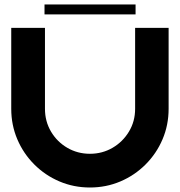

<svg xmlns="http://www.w3.org/2000/svg" viewBox="-20 -824 800 854"><path d="M581 -340V-700H730V-340Q730 -268 703 -204.5Q676 -141 627.5 -92.5Q579 -44 515.5 -17Q452 10 380 10Q308 10 244.5 -17Q181 -44 132.5 -92.5Q84 -141 57 -204.5Q30 -268 30 -340V-700H180V-340Q180 -284 207 -238.5Q234 -193 279.5 -166.5Q325 -140 380 -140Q435 -140 480.5 -166.5Q526 -193 553.5 -238.5Q581 -284 581 -340ZM178 -760V-804H583V-760Z"/></svg>

Font: Vina Sans
Style: Regular
Weight: 400
Designer: Andree Nguyen
Foundry: Nguyen Type Foundry
Version: Version 1.002; ttfautohint (v1.8.4.7-5d5b);gftools[0.9.28]